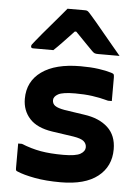

<svg xmlns="http://www.w3.org/2000/svg" viewBox="-57 -859 663 913"><g transform="rotate(5 275.0 -402.5)"><path d="M268 -121Q328 -121 350 -134Q372 -147 372 -166Q372 -183 359 -194.5Q346 -206 309 -212L206 -227Q133 -238 98 -276.5Q63 -315 63 -371Q63 -454 128.5 -501Q194 -548 314 -548Q362 -548 398.5 -543Q435 -538 461 -530Q472 -527 474 -522.5Q476 -518 476 -507V-396H458Q418 -407 381 -412Q344 -417 300 -417Q240 -417 218.5 -405Q197 -393 197 -376Q197 -359 210 -349.5Q223 -340 257 -334L351 -320Q423 -310 464 -272Q505 -234 505 -168Q505 -86 444 -38Q383 10 267 10Q196 10 142.5 0Q89 -10 59 -23Q53 -25 51.5 -28Q50 -31 50 -39V-156H68Q115 -137 160.5 -129Q206 -121 268 -121ZM228 -815H313Q321 -815 326 -811Q331 -807 343 -793Q351 -784 368.5 -763.5Q386 -743 408 -716Q430 -689 453 -662Q476 -635 494 -613H392Q381 -613 375.5 -615Q370 -617 363 -624Q354 -633 333 -654.5Q312 -676 279 -710H272Q241 -677 219 -654Q197 -631 178 -613H81Q71 -613 71 -622Q71 -627 74 -631Q77 -635 89 -650Q100 -664 119 -686.5Q138 -709 159.5 -734Q181 -759 199.5 -781Q218 -803 228 -815Z"/></g></svg>

Font: Recursive Sn Lnr St
Style: Bold
Weight: 700
Version: Version 1.079;hotconv 1.0.112;makeotfexe 2.5.65598; ttfautoh